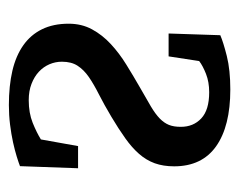

<svg xmlns="http://www.w3.org/2000/svg" viewBox="-74 -460 546 439"><g transform="rotate(90 199.5 -241.0)"><path d="M360.4 -13.2Q353 -10.3 338.9 -5.9Q324.7 -1.5 305.9 2.7Q287.1 6.8 265.4 9.5Q243.7 12.2 220.7 12.2Q176.8 12.2 142.3 4.2Q107.9 -3.9 84 -20.8Q60.1 -37.6 47.4 -63.5Q34.7 -89.4 34.7 -124.5Q34.7 -154.3 47.6 -178Q60.5 -201.7 81.3 -220.9Q102.1 -240.2 128.2 -256.3Q154.3 -272.5 180.7 -287.6Q206.5 -302.2 223.9 -312.5Q241.2 -322.8 251.5 -332.8Q261.7 -342.8 266.1 -353.8Q270.5 -364.7 270.5 -380.9Q270.5 -409.7 251.2 -427.7Q231.9 -445.8 191.4 -445.8Q168 -445.8 149.4 -438.5Q130.9 -431.2 120.1 -422.9L109.4 -353H57.1L61 -471.2Q76.7 -478 108.6 -486.1Q140.6 -494.1 185.1 -494.1Q269 -494.1 314.9 -461.7Q360.8 -429.2 360.8 -365.7Q360.8 -340.8 353.8 -321.3Q346.7 -301.8 332.3 -285.4Q317.9 -269 296.6 -253.9Q275.4 -238.8 247.6 -222.2Q219.7 -205.6 196.5 -193.8Q173.3 -182.1 156.7 -170.7Q140.1 -159.2 130.9 -145Q121.6 -130.9 121.6 -108.9Q121.6 -94.2 127.4 -80.6Q133.3 -66.9 144.5 -56.4Q155.8 -45.9 172.1 -39.6Q188.5 -33.2 209.5 -33.2Q238.8 -33.2 261.2 -42.2Q283.7 -51.3 299.3 -61L314.5 -146H365.2Z"/></g></svg>

Font: Charis SIL Eur
Style: Regular
Weight: 400
Foundry: SIL International
Version: Version 5.000